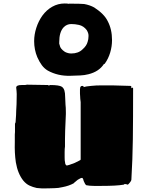

<svg xmlns="http://www.w3.org/2000/svg" viewBox="-20 -1066 840 1102"><path d="M191 13Q168 8 149 -1Q130 -10 114 -29Q82 -69 71 -134Q63 -187 65 -250V-294Q65 -303 66 -308V-328V-346V-356L69 -363Q69 -364 69.5 -366Q70 -368 70 -373Q73 -409 73 -431L75 -468Q76 -493 76 -526Q76 -539 75 -544Q73 -556 73 -563Q73 -578 104 -578H118Q130 -578 134 -580L256 -578Q256 -578 257.5 -576.5Q259 -575 260 -575L268 -578Q320 -578 335 -568Q345 -561 349.5 -547Q354 -533 354 -509Q354 -493 356 -465Q358 -451 358 -421V-411Q356 -382 354 -316L353 -268V-225Q351 -213 351 -193V-178V-163Q350 -149 355 -124Q360 -116 364 -116Q370 -116 409 -131L433 -143Q443 -147 443 -151V-480Q440 -501 440 -513Q439 -518 439 -528V-543V-553Q439 -565 444 -570Q446 -573 454 -573Q456 -573 458 -571.5Q460 -570 460 -568V-566Q470 -570 503 -573Q530 -576 563 -576H588H604H623L728 -573Q730 -573 731.5 -572Q733 -571 733 -570Q734 -570 734 -569Q734 -568 734 -568V-563Q733 -563 733 -560L738 -561Q739 -563 741 -563Q744 -563 744 -558Q744 -383 742.5 -267.5Q741 -152 734 -34Q734 -29 726 -19Q722 -14 719 -11Q718 -9 716 -8Q714 -7 713 -6Q712 -7 706 -8.5Q700 -10 696 -10L693 -8Q691 -6 689 -6Q649 1 563 1H519Q494 1 475 -3Q468 -8 460 -28Q459 -35 456 -40Q454 -45 451 -45Q443 -45 426 -34Q424 -32 420.5 -29.5Q417 -27 414 -24Q406 -18 403 -14Q376 1 339 8Q314 14 293 14Q270 14 259 15Q219 17 191 13ZM254 -661Q234 -673 220 -692Q206 -711 194 -738Q176 -781 176 -830Q176 -868 188.5 -906.5Q201 -945 223 -976Q247 -1009 280 -1027.5Q313 -1046 351 -1046Q368 -1046 375 -1044Q375 -1045 378 -1045H380Q441 -1045 463 -1043Q496 -1037 521 -1023Q578 -986 598 -945Q623 -898 623 -836Q623 -800 612.5 -764.5Q602 -729 581 -700L576 -698Q548 -655 488 -640Q465 -634 440.5 -633Q416 -632 411 -632Q392 -632 383 -631Q312 -629 254 -661ZM454 -783Q477 -803 483 -826Q488 -841 488 -858V-863Q488 -876 478 -893Q460 -917 433 -923Q411 -928 389 -928Q363 -928 345 -909Q320 -882 320 -825V-820V-813Q321 -812 322 -810Q323 -808 323 -805Q326 -786 353 -768Q371 -759 389 -759Q430 -759 454 -783Z"/></svg>

Font: Sigmar One
Style: Regular
Weight: 400
Designer: Vernon Adams
Foundry: Vernon Adams
Version: Version 2.000